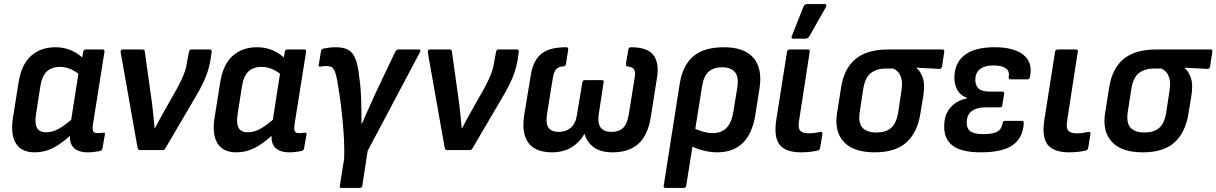

<svg xmlns="http://www.w3.org/2000/svg" viewBox="-20 -734 5949 939"><path d="M149 11Q84 11 57 -34Q30 -79 44 -162L70 -326Q84 -418 131.5 -460.5Q179 -503 251 -503Q295 -503 331 -486.5Q367 -470 391 -444L379 -361Q354 -383 327.5 -395Q301 -407 274 -407Q233 -407 209 -384.5Q185 -362 177 -310L156 -175Q149 -130 161 -108.5Q173 -87 207 -87Q237 -87 270 -105.5Q303 -124 348 -166L343 -89Q311 -58 280 -35.5Q249 -13 217.5 -1Q186 11 149 11ZM410 11Q361 11 338.5 -13.5Q316 -38 324 -89L327 -111L326 -134L368 -403L379 -436L387 -481Q389 -492 399 -492H481Q493 -492 491 -481L435 -129Q431 -100 436 -91.5Q441 -83 456 -83Q464 -83 471.5 -83.5Q479 -84 485 -85Q495 -87 493 -76L481 -8Q480 2 467 5Q454 7 440 9Q426 11 410 11Z M665 0Q656 0 653 -10L570 -479Q569 -492 580 -492H677Q687 -492 688 -483L724 -225Q728 -195 730.5 -166Q733 -137 736 -107H738Q751 -133 765 -158Q779 -183 793 -208L844 -298Q857 -322 867 -343Q877 -364 884.5 -386Q892 -408 895 -432L904 -480Q906 -492 915 -492H1006Q1017 -492 1015 -480L1009 -438Q1004 -409 994.5 -380.5Q985 -352 971 -323.5Q957 -295 938 -263L789 -9Q784 0 776 0Z M1135 11Q1070 11 1043 -34Q1016 -79 1030 -162L1056 -326Q1070 -418 1117.5 -460.5Q1165 -503 1237 -503Q1281 -503 1317 -486.5Q1353 -470 1377 -444L1365 -361Q1340 -383 1313.5 -395Q1287 -407 1260 -407Q1219 -407 1195 -384.5Q1171 -362 1163 -310L1142 -175Q1135 -130 1147 -108.5Q1159 -87 1193 -87Q1223 -87 1256 -105.5Q1289 -124 1334 -166L1329 -89Q1297 -58 1266 -35.5Q1235 -13 1203.5 -1Q1172 11 1135 11ZM1396 11Q1347 11 1324.5 -13.5Q1302 -38 1310 -89L1313 -111L1312 -134L1354 -403L1365 -436L1373 -481Q1375 -492 1385 -492H1467Q1479 -492 1477 -481L1421 -129Q1417 -100 1422 -91.5Q1427 -83 1442 -83Q1450 -83 1457.5 -83.5Q1465 -84 1471 -85Q1481 -87 1479 -76L1467 -8Q1466 2 1453 5Q1440 7 1426 9Q1412 11 1396 11Z M1650 185Q1639 185 1642 174L1663 43Q1665 -16 1660.5 -84Q1656 -152 1647.5 -219Q1639 -286 1629 -341Q1624 -370 1617.5 -385Q1611 -400 1602 -405.5Q1593 -411 1578 -411Q1571 -411 1563 -410.5Q1555 -410 1547 -408Q1537 -407 1539 -417L1550 -484Q1552 -494 1560 -496Q1574 -499 1589 -501Q1604 -503 1622 -503Q1657 -503 1680 -492Q1703 -481 1717 -449.5Q1731 -418 1737 -356Q1741 -330 1743 -305Q1745 -280 1746 -256Q1747 -228 1747.5 -195Q1748 -162 1748 -129H1750Q1759 -150 1770.5 -176Q1782 -202 1794.5 -229Q1807 -256 1818 -281L1914 -483Q1919 -492 1929 -492H2027Q2040 -492 2034 -479L1778 4L1752 174Q1750 185 1740 185Z M2167 0Q2158 0 2155 -10L2072 -479Q2071 -492 2082 -492H2179Q2189 -492 2190 -483L2226 -225Q2230 -195 2232.5 -166Q2235 -137 2238 -107H2240Q2253 -133 2267 -158Q2281 -183 2295 -208L2346 -298Q2359 -322 2369 -343Q2379 -364 2386.5 -386Q2394 -408 2397 -432L2406 -480Q2408 -492 2417 -492H2508Q2519 -492 2517 -480L2511 -438Q2506 -409 2496.5 -380.5Q2487 -352 2473 -323.5Q2459 -295 2440 -263L2291 -9Q2286 0 2278 0Z M2678 11Q2627 11 2593.5 -9Q2560 -29 2547 -70.5Q2534 -112 2544 -173L2575 -361Q2582 -410 2601.5 -441.5Q2621 -473 2656.5 -488Q2692 -503 2749 -503Q2760 -503 2759 -492L2748 -421Q2745 -410 2736 -409Q2712 -409 2700.5 -396Q2689 -383 2684 -355L2655 -174Q2648 -128 2663 -108.5Q2678 -89 2713 -89Q2748 -89 2772 -109.5Q2796 -130 2802 -175L2828 -331Q2830 -342 2839 -342H2924Q2935 -342 2932 -331L2908 -174Q2902 -129 2918.5 -109Q2935 -89 2970 -89Q3007 -89 3027 -108Q3047 -127 3055 -174L3084 -355Q3089 -382 3081 -394.5Q3073 -407 3049 -409Q3040 -410 3041 -421L3053 -492Q3055 -503 3066 -503Q3146 -503 3175.5 -464.5Q3205 -426 3193 -353L3163 -163Q3149 -73 3102.5 -31Q3056 11 2976 11Q2918 11 2885 -13Q2852 -37 2839 -78H2837Q2816 -39 2776 -14Q2736 11 2678 11Z M3235 185Q3224 185 3226 174L3304 -323Q3318 -413 3370 -458Q3422 -503 3521 -503Q3619 -503 3664 -452Q3709 -401 3695 -305L3675 -178Q3661 -83 3614 -36Q3567 11 3487 11Q3453 11 3415.5 1Q3378 -9 3353 -24L3366 -112Q3387 -99 3415 -91Q3443 -83 3466 -83Q3509 -83 3534 -109.5Q3559 -136 3567 -190L3586 -306Q3594 -358 3574 -381.5Q3554 -405 3512 -405Q3471 -405 3446.5 -384Q3422 -363 3414 -314L3336 174Q3334 185 3324 185Z M3897 11Q3823 11 3793 -26Q3763 -63 3777 -151L3829 -481Q3831 -492 3842 -492H3931Q3942 -492 3940 -481L3888 -144Q3882 -109 3893 -95.5Q3904 -82 3935 -82Q3950 -82 3965 -84Q3980 -86 3993 -89Q4003 -90 4002 -78L3991 -11Q3989 0 3980 2Q3964 6 3942 8.5Q3920 11 3897 11ZM3858 -545Q3853 -545 3851.5 -549.5Q3850 -554 3853 -559L3910 -703Q3913 -709 3917.5 -711.5Q3922 -714 3929 -714H4014Q4020 -714 4021.5 -709.5Q4023 -705 4019 -699L3938 -556Q3932 -545 3919 -545Z M4258 11Q4153 11 4106 -41Q4059 -93 4074 -183L4093 -303Q4107 -398 4163.5 -445Q4220 -492 4322 -492H4589Q4600 -492 4598 -481L4587 -408Q4584 -396 4574 -397L4463 -403V-401Q4483 -384 4493.5 -352.5Q4504 -321 4496 -268L4481 -177Q4466 -85 4412.5 -37Q4359 11 4258 11ZM4266 -86Q4312 -86 4337.5 -108Q4363 -130 4372 -180L4388 -286Q4394 -321 4389.5 -343.5Q4385 -366 4374.5 -379Q4364 -392 4348 -399H4314Q4269 -399 4240 -377.5Q4211 -356 4202 -300L4184 -183Q4177 -132 4198.5 -109Q4220 -86 4266 -86Z M4776 11Q4681 11 4637.5 -23Q4594 -57 4598 -126Q4600 -177 4630 -210Q4660 -243 4710 -253V-255Q4677 -267 4661 -296Q4645 -325 4648 -367Q4653 -433 4702 -468Q4751 -503 4845 -503Q4939 -503 4985.5 -465.5Q5032 -428 5017 -358Q5015 -346 5006 -346H4923Q4912 -346 4913 -357Q4919 -386 4899 -400Q4879 -414 4838 -414Q4797 -414 4774 -397Q4751 -380 4750 -346Q4749 -317 4765.5 -301.5Q4782 -286 4820 -286H4882Q4893 -286 4891 -275L4882 -221Q4882 -209 4870 -209H4798Q4758 -209 4734 -192Q4710 -175 4708 -141Q4706 -108 4724.5 -93Q4743 -78 4789 -78Q4837 -78 4858 -90.5Q4879 -103 4884 -133Q4884 -143 4895 -143H4978Q4987 -143 4987 -132Q4983 -60 4933 -24.5Q4883 11 4776 11Z M5208 11Q5134 11 5104 -26Q5074 -63 5088 -151L5140 -481Q5142 -492 5153 -492H5242Q5253 -492 5251 -481L5199 -144Q5193 -109 5204 -95.5Q5215 -82 5246 -82Q5261 -82 5276 -84Q5291 -86 5304 -89Q5314 -90 5313 -78L5302 -11Q5300 0 5291 2Q5275 6 5253 8.5Q5231 11 5208 11Z M5569 11Q5464 11 5417 -41Q5370 -93 5385 -183L5404 -303Q5418 -398 5474.5 -445Q5531 -492 5633 -492H5900Q5911 -492 5909 -481L5898 -408Q5895 -396 5885 -397L5774 -403V-401Q5794 -384 5804.5 -352.5Q5815 -321 5807 -268L5792 -177Q5777 -85 5723.5 -37Q5670 11 5569 11ZM5577 -86Q5623 -86 5648.5 -108Q5674 -130 5683 -180L5699 -286Q5705 -321 5700.5 -343.5Q5696 -366 5685.5 -379Q5675 -392 5659 -399H5625Q5580 -399 5551 -377.5Q5522 -356 5513 -300L5495 -183Q5488 -132 5509.5 -109Q5531 -86 5577 -86Z"/></svg>

Font: Sofia Sans Semi Condensed
Style: Bold Italic
Weight: 700
Italic angle: -9°
Version: Version 4.100